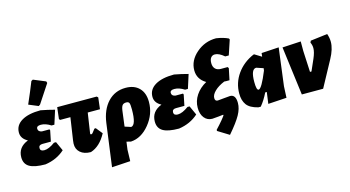

<svg xmlns="http://www.w3.org/2000/svg" viewBox="-98 -1177 3238 1775"><g transform="rotate(-15 1520.5 -290.0)"><path d="M273 -767 289 -776 405 -728 410 -712Q352 -622 294 -536L279 -526L188 -564Q239 -680 273 -767ZM200 11Q96 11 48 -17.5Q0 -46 0 -109Q0 -206 100 -245Q38 -278 38 -336Q38 -406 103 -445Q168 -484 284 -484Q350 -472 416 -454L374 -322H347Q297 -354 252 -354Q211 -354 211 -327Q211 -298 247 -292H319L323 -282L302 -179H222Q185 -179 185 -148Q185 -118 224 -118Q267 -118 327 -162H347L387 -74Q311 -5 200 11Z M635 10Q571 10 534.5 -22Q498 -54 500 -107L503 -137L535 -351H437L428 -361L441 -472H819L831 -461L818 -351H701L673 -165L672 -157Q672 -148 681 -148Q687 -148 694 -155Q701 -162 722 -191L735 -192L785 -130Q726 -19 635 10Z M787 196 842 -213Q859 -337 926.5 -409Q994 -481 1097 -481Q1179 -481 1226 -433.5Q1273 -386 1273 -300Q1273 -183 1195.5 -88.5Q1118 6 1018 12L977 2L967 76L964 185ZM1015 -285 996 -137 1055 -118Q1103 -125 1103 -273Q1103 -321 1096.5 -335Q1090 -349 1068 -349Q1043 -349 1031.5 -335Q1020 -321 1015 -285Z M1478 11Q1374 11 1326 -17.5Q1278 -46 1278 -109Q1278 -206 1378 -245Q1316 -278 1316 -336Q1316 -406 1381 -445Q1446 -484 1562 -484Q1628 -472 1694 -454L1652 -322H1625Q1575 -354 1530 -354Q1489 -354 1489 -327Q1489 -298 1525 -292H1597L1601 -282L1580 -179H1500Q1463 -179 1463 -148Q1463 -118 1502 -118Q1545 -118 1605 -162H1625L1665 -74Q1589 -5 1478 11Z M1918 189 1811 123V112Q1847 74 1877 38Q1907 2 1907 -4Q1907 -7 1902 -7Q1901 -7 1858 -2Q1815 3 1799 3Q1752 3 1723 -33Q1694 -69 1694 -129Q1694 -194 1730.5 -249Q1767 -304 1832 -340Q1753 -387 1753 -472Q1753 -566 1834.5 -636.5Q1916 -707 2024 -707Q2092 -697 2139 -674L2144 -664L2097 -523H2063Q2013 -566 1974 -566Q1950 -566 1936 -548Q1922 -530 1922 -496Q1922 -461 1941 -441.5Q1960 -422 1994 -422H2059L2067 -410L2044 -300H2010Q1999 -300 1994 -301Q1934 -276 1899.5 -242.5Q1865 -209 1865 -177Q1865 -147 1891 -147Q1898 -147 1949 -152.5Q2000 -158 2011 -158Q2065 -158 2065 -77Q2065 -24 2032.5 35Q2000 94 1918 189Z M2237 11Q2159 -8 2129 -49.5Q2099 -91 2099 -157Q2099 -260 2158.5 -344Q2218 -428 2320 -472H2327L2392 -432L2396 -466L2562 -476L2516 -116L2511 -7L2334 4L2349 -106H2334Q2299 -35 2260 11ZM2261 -225Q2261 -146 2282 -146Q2311 -146 2375 -304L2378 -326L2312 -348Q2261 -348 2261 -225Z M3027 -479Q3041 -439 3041 -401Q3041 -333 2994 -247L2860 0H2656L2596 -466L2773 -476V-385L2783 -182H2797L2845 -291Q2870 -349 2870 -386Q2870 -416 2857 -442L2865 -459Z"/></g></svg>

Font: Alegreya Sans Black
Style: Italic
Weight: 900
Italic angle: -7°
Designer: Juan Pablo del Peral
Foundry: Huerta Tipografica
Version: Version 2.007